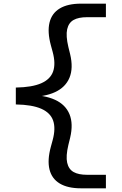

<svg xmlns="http://www.w3.org/2000/svg" viewBox="-20 -821 660 1041"><path d="M360.2 -73.8 350.8 -35.5Q336.2 25.8 344.2 61.3Q352.3 96.8 379.2 111.8Q406 126.7 452 126.7H554.2V200H419Q347.3 200 304 174Q260.7 148 248.3 97.5Q236 47 255.7 -25.3L265.5 -61.2Q282.7 -124.8 268.1 -167.1Q253.5 -209.3 203.8 -231.3Q154 -253.3 65.8 -254.7V-346.3Q154 -347.7 203.8 -369.7Q253.5 -391.7 268.1 -433.9Q282.7 -476.2 265.5 -539.8L255.7 -575.8Q236.2 -648.2 248.5 -698.7Q260.8 -749.2 304.1 -775.2Q347.3 -801.2 419 -801.2H554.2V-727.8H452Q406 -727.8 379.2 -712.9Q352.3 -698 344.2 -662.5Q336.2 -627 350.8 -565.7L360.2 -527.5Q378.3 -451.8 356.8 -399.8Q335.3 -347.8 278.5 -321.5Q221.7 -295.2 134.3 -295.2V-306Q221.7 -306 278.5 -279.8Q335.3 -253.7 356.8 -201.7Q378.2 -149.7 360.2 -73.8Z"/></svg>

Font: Monaspace Neon Var
Style: Regular
Weight: 400
Designer: Riley Cran and the Lettermatic Team
Version: Version 1.000 (Monaspace Neon Var)